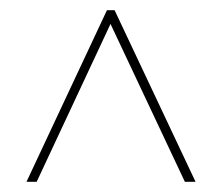

<svg xmlns="http://www.w3.org/2000/svg" viewBox="-20 -702 435 377"><path d="M343 -345 197 -655 52 -345H32L190 -682H205L364 -345Z"/></svg>

Font: Montagu Slab 144pt Thin
Style: Regular
Weight: 250
Version: Version 1.000